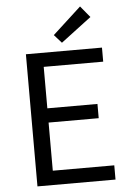

<svg xmlns="http://www.w3.org/2000/svg" viewBox="-63 -1015 715 1061"><g transform="rotate(-5 294.5 -485.0)"><path d="M101 0H534V-79H193V-346H471V-425H193V-655H523V-733H101ZM305 -779 474 -907 422 -970 264 -825Z"/></g></svg>

Font: Noto Sans Mono CJK HK
Style: Regular
Weight: 400
Designer: Ryoko NISHIZUKA 西塚涼子 (kana, bopomofo & ideographs); Paul D. Hunt (Latin, Greek & Cyrillic); Sandoll Communications 산돌커뮤니
Foundry: Adobe
Version: Version 2.004;hotconv 1.0.118;makeotfexe 2.5.65603